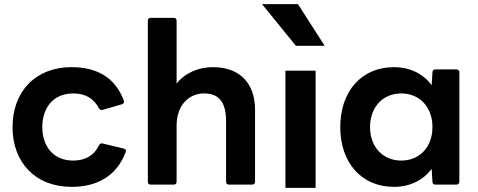

<svg xmlns="http://www.w3.org/2000/svg" viewBox="-20 -862 2330 935"><path d="M329 48C453 48 548 -5 592 -121C596 -130 592 -136 584 -138L481 -163C473 -166 467 -162 462 -155C439 -105 395 -80 337 -80C235 -80 186 -155 186 -243C186 -332 235 -407 337 -407C395 -407 436 -383 461 -336C465 -330 470 -326 475 -326L480 -327L573 -354C580 -356 584 -361 584 -367C584 -368 584 -370 583 -372C542 -483 454 -535 328 -535C153 -535 41 -416 41 -243C41 -71 152 48 329 48Z M714 37H826C835 37 840 32 840 23V-249C840 -356 905 -407 974 -407C1047 -407 1081 -364 1081 -271V23C1081 32 1086 37 1095 37H1208C1216 37 1222 32 1222 23V-328C1222 -457 1147 -535 1017 -535C949 -535 883 -509 840 -455V-761C840 -770 835 -775 826 -775H714C705 -775 700 -770 700 -761V23C700 32 705 37 714 37Z M1370 53H1517V-518H1370ZM1421 -639H1561L1431 -842H1256Z M1899 48C1977 48 2042 15 2082 -40L2086 23C2086 33 2092 37 2101 37H2202C2211 37 2217 32 2217 23V-510C2217 -519 2211 -524 2202 -524H2101C2092 -524 2086 -520 2086 -510L2082 -447C2042 -502 1977 -535 1899 -535C1739 -535 1637 -416 1637 -243C1637 -71 1739 48 1899 48ZM1782 -243C1782 -340 1844 -407 1934 -407C2024 -407 2086 -340 2086 -243C2086 -147 2024 -80 1934 -80C1844 -80 1782 -147 1782 -243Z"/></svg>

Font: LINE Seed JP_OTF Bold
Style: Regular
Weight: 700
Designer: LINE & Fontrix & Fontworks
Version: Version 1.009